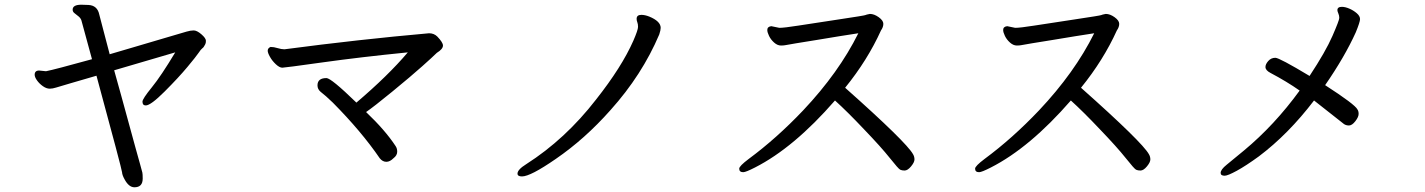

<svg xmlns="http://www.w3.org/2000/svg" viewBox="-20 -723 6040 814"><path d="M550 71Q526 71 508 37Q498 19 497.5 7.5Q497 -4 389 -402Q331 -385 282.5 -371Q234 -357 218.5 -352Q203 -347 191 -347Q177 -347 162 -357.5Q147 -368 137 -382Q127 -396 127 -406Q127 -424 146 -424L175 -421Q211 -428 370 -472Q328 -628 325 -637Q322 -646 313 -653.5Q304 -661 296 -667Q288 -673 288 -682Q288 -703 325 -703L355 -702Q393 -700 401 -661Q403 -651 416 -603.5Q429 -556 445 -493Q493 -507 547 -523Q601 -539 677.5 -561.5Q754 -584 771 -589Q788 -594 801 -594Q815 -594 834 -577.5Q853 -561 853 -550Q853 -540 850 -535Q847 -530 844.5 -525.5Q842 -521 837 -517.5Q832 -514 822 -499Q812 -484 774.5 -439Q737 -394 678 -335Q619 -276 598 -276Q584 -276 584 -292Q584 -304 623.5 -352.5Q663 -401 723 -501L464 -425Q478 -375 494.5 -315.5Q511 -256 526 -200.5Q541 -145 553.5 -100Q566 -55 574 -26.5Q582 2 583.5 8.5Q585 15 585 34Q585 71 550 71Z M1618 -37Q1602 -37 1590 -52Q1512 -166 1391 -288Q1360 -318 1339 -334Q1326 -345 1326 -361Q1326 -392 1364 -392Q1384 -392 1491 -288Q1625 -402 1709 -501Q1508 -481 1347.5 -458.5Q1187 -436 1177 -436Q1165 -436 1149.5 -450.5Q1134 -465 1124.5 -482Q1115 -499 1115 -508Q1115 -519 1127 -524Q1141 -524 1157 -519Q1173 -514 1186 -514Q1504 -556 1799 -582Q1820 -582 1834 -568Q1858 -543 1858 -530Q1858 -515 1832 -499Q1829 -497 1823.5 -491Q1818 -485 1770.5 -442.5Q1723 -400 1643 -334.5Q1563 -269 1532 -248Q1613 -171 1657 -104Q1664 -94 1664 -80Q1664 -64 1648 -52Q1633 -37 1618 -37Z M2193 25Q2174 25 2174 13Q2174 -4 2211 -27Q2377 -133 2507 -301Q2616 -439 2665 -550Q2685 -596 2685 -609Q2685 -621 2682 -628.5Q2679 -636 2679 -643Q2679 -660 2699 -660Q2714 -660 2732 -653Q2781 -633 2781 -605Q2781 -595 2775 -577Q2702 -405 2568 -256Q2460 -134 2336 -49Q2229 25 2193 25Z M3131 7Q3114 7 3114 -8Q3114 -19 3154 -49Q3273 -137 3385 -255Q3536 -415 3619 -582Q3590 -578 3539 -569.5Q3488 -561 3439 -553Q3390 -545 3355.5 -539.5Q3321 -534 3312.5 -532Q3304 -530 3291 -530Q3276 -530 3262 -542.5Q3248 -555 3240.5 -570.5Q3233 -586 3233 -596Q3233 -610 3250 -612L3284 -605Q3305 -605 3365 -614.5Q3425 -624 3535 -640.5Q3645 -657 3648.5 -659Q3652 -661 3668 -664Q3686 -664 3705.5 -650Q3725 -636 3725 -622Q3725 -608 3715 -594Q3658 -468 3563 -351Q3823 -120 3851 -69Q3857 -59 3857 -47Q3857 -35 3842.5 -17.5Q3828 0 3815 0Q3804 0 3796.5 -3.5Q3789 -7 3752.5 -53Q3716 -99 3642 -176Q3573 -249 3520 -297Q3346 -97 3181 -13Q3142 7 3131 7Z M4131 7Q4114 7 4114 -8Q4114 -19 4154 -49Q4273 -137 4385 -255Q4536 -415 4619 -582Q4590 -578 4539 -569.5Q4488 -561 4439 -553Q4390 -545 4355.5 -539.5Q4321 -534 4312.5 -532Q4304 -530 4291 -530Q4276 -530 4262 -542.5Q4248 -555 4240.5 -570.5Q4233 -586 4233 -596Q4233 -610 4250 -612L4284 -605Q4305 -605 4365 -614.5Q4425 -624 4535 -640.5Q4645 -657 4648.5 -659Q4652 -661 4668 -664Q4686 -664 4705.5 -650Q4725 -636 4725 -622Q4725 -608 4715 -594Q4658 -468 4563 -351Q4823 -120 4851 -69Q4857 -59 4857 -47Q4857 -35 4842.5 -17.5Q4828 0 4815 0Q4804 0 4796.5 -3.5Q4789 -7 4752.5 -53Q4716 -99 4642 -176Q4573 -249 4520 -297Q4346 -97 4181 -13Q4142 7 4131 7Z M5172 22Q5155 22 5155 10Q5155 -4 5180.5 -24.5Q5206 -45 5254 -85Q5383 -192 5490 -339Q5436 -377 5366 -414Q5345 -425 5345 -439Q5345 -451 5357 -464.5Q5369 -478 5387 -478Q5404 -478 5532 -401Q5600 -504 5629 -570.5Q5658 -637 5658 -647Q5658 -657 5654 -666Q5650 -675 5650 -680Q5650 -694 5669 -694Q5683 -694 5700.5 -686.5Q5718 -679 5732 -667Q5746 -655 5746 -642Q5746 -630 5728 -586Q5681 -482 5598 -362Q5725 -280 5735 -259Q5740 -252 5740 -240Q5740 -227 5726 -209Q5712 -191 5699 -191Q5687 -191 5678 -197Q5623 -241 5551 -297Q5442 -154 5317 -60Q5262 -20 5223.5 1Q5185 22 5172 22Z"/></svg>

Font: LXGW WenKai Lite Medium
Style: Regular
Weight: 500
Designer: LXGW / Fontworks Inc.
Foundry: LXGW / Fontworks Inc.
Version: Version 1.511; March 25, 2025